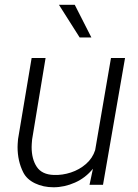

<svg xmlns="http://www.w3.org/2000/svg" viewBox="-20 -770 573 800"><path d="M291.5 -750 360.8 -613.8H312L225.6 -750ZM353 0 367.2 -66.9Q336.4 -28.8 292.5 -9.3Q248.5 10.3 203.1 10.3Q160.2 10.3 125.7 -6.3Q91.3 -22.9 76.7 -52.2Q53.2 -99.1 53.2 -157.2Q53.2 -168 55.2 -190.4L111.8 -528.3H169.9L113.8 -189Q111.8 -167.5 111.8 -157.2Q111.8 -106.9 133.3 -74.7Q154.8 -42.5 204.6 -41Q239.7 -39.6 275.4 -51.3Q311 -63 338.4 -86.9Q365.7 -110.8 376.5 -144.5L442.4 -528.3H501L409.2 0Z"/></svg>

Font: Mardoto Light
Style: Italic
Weight: 300
Italic angle: -12°
Designer: Christian Robertson, Vahan Hovhannisyan
Foundry: Google
Version: Version 1.000